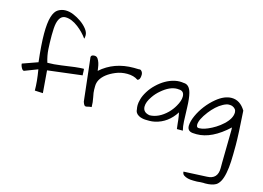

<svg xmlns="http://www.w3.org/2000/svg" viewBox="-147 -1095 2464 1800"><g transform="rotate(15 1085.0 -195.5)"><path d="M586.9 -326.2Q591.8 -326.2 591.8 -299.8Q591.8 -273.4 593.8 -263.7L258.8 -222.7L276.4 -5.9L197.3 -9.8Q197.3 -97.7 177.7 -210.9L50.8 -162.1Q38.1 -162.1 29.3 -176.8Q13.7 -202.1 13.7 -222.7L162.1 -275.4Q142.6 -443.4 142.6 -548.3Q142.6 -653.3 160.2 -711.9Q177.7 -770.5 211.4 -790.5Q245.1 -810.5 283.2 -810.5Q321.3 -810.5 360.8 -793.9Q400.4 -777.3 436.5 -752Q472.7 -726.6 498 -694.8Q523.4 -663.1 523.4 -632.8Q523.4 -609.4 518.6 -599.6Q479.5 -654.3 423.8 -697.3Q357.4 -748 298.8 -748Q243.2 -748 224.6 -668.9Q215.8 -627.9 215.8 -553.2Q215.8 -478.5 219.7 -416.5Q223.6 -354.5 243.2 -292Q303.7 -292 378.9 -302.7Q523.4 -325.2 586.9 -326.2Z M1099.6 -356.4Q1058.6 -385.7 994.1 -385.7Q933.6 -385.7 881.8 -363.3Q784.2 -322.3 748 -257.8Q732.4 -228.5 732.4 -195.3Q732.4 -189.5 732.4 -162.6Q732.4 -135.7 742.2 -90.3Q752 -44.9 752 2Q731.4 2.9 718.8 6.8Q706.1 10.7 697.3 10.7Q688.5 10.7 682.1 2.9Q675.8 -4.9 668 -27.3Q667 -33.2 664.1 -60.5Q661.1 -87.9 656.7 -127Q652.3 -166 647 -212.4Q641.6 -258.8 636.7 -303.7Q626 -401.4 620.1 -447.3Q620.1 -470.7 654.3 -470.7Q674.8 -470.7 686.5 -453.6Q698.2 -436.5 705.1 -414.6Q711.9 -392.6 714.4 -371.1Q716.8 -349.6 718.8 -340.8Q847.7 -456.1 1039.1 -456.1Q1060.5 -456.1 1084 -455.1Q1089.8 -456.1 1098.6 -456.1Q1107.4 -456.1 1116.2 -444.3Q1127 -430.7 1127 -411.1Q1127 -362.3 1099.6 -356.4Z M1555.7 -162.1Q1482.4 -46.9 1360.4 -19.5Q1332 -13.7 1309.1 -13.7Q1286.1 -13.7 1271 -14.2Q1255.9 -14.6 1237.3 -18.6Q1218.8 -22.5 1203.1 -31.2Q1167 -51.8 1167 -88.9Q1163.1 -106.4 1163.1 -128.4Q1163.1 -150.4 1172.9 -186.5Q1182.6 -222.7 1208.5 -264.6Q1234.4 -306.6 1271.5 -341.8Q1348.6 -416 1438.5 -437.5Q1464.8 -443.4 1486.8 -443.4Q1508.8 -443.4 1526.4 -440.4Q1583 -440.4 1602.5 -363.3Q1615.2 -314.5 1617.7 -227.1Q1620.1 -139.6 1622.6 -92.3Q1625 -44.9 1634.8 -5.9H1577.1Q1573.2 -32.2 1571.3 -52.7Q1569.3 -73.2 1567.4 -90.8Q1562.5 -131.8 1555.7 -162.1ZM1551.8 -313.5Q1551.8 -370.1 1496.1 -370.1Q1489.3 -371.1 1482.4 -371.1Q1411.1 -371.1 1332 -302.7Q1294.9 -271.5 1268.6 -232.4Q1229.5 -176.8 1229.5 -132.8Q1229.5 -75.2 1295.9 -64.5Q1383.8 -66.4 1463.9 -144.5Q1498 -178.7 1520.5 -218.8Q1551.8 -272.5 1551.8 -313.5Z M1962.9 418 1949.2 417Q1919.9 417 1886.7 420.9H1849.6Q1791 420.9 1757.8 398.4Q1740.2 386.7 1740.2 363.3L1964.8 352.5Q2068.4 349.6 2068.4 241.2Q2068.4 237.3 2068.4 228Q2068.4 218.8 2068.4 187.5L2073.2 -127Q2073.2 -143.6 2072.3 -154.3Q1914.1 -6.8 1767.6 -6.8Q1754.9 -6.8 1742.2 -7.8Q1676.8 -7.8 1676.8 -65.4Q1678.7 -110.4 1703.1 -164.6Q1727.5 -218.8 1766.1 -269Q1804.7 -319.3 1853.5 -359.4Q1928.7 -420.9 1999 -420.9Q2081.1 -420.9 2133.8 -334Q2149.4 -101.6 2149.4 -3.9Q2149.4 93.8 2146.5 156.2Q2143.6 218.8 2133.3 270.5Q2123 322.3 2106.4 352.5Q2089.8 382.8 2067.4 396.5Q2030.3 418 1962.9 418ZM2021.5 -349.6Q2009.8 -353.5 1988.8 -353.5Q1967.8 -353.5 1934.6 -335.9Q1901.4 -318.4 1871.1 -290.5Q1840.8 -262.7 1814.5 -228.5Q1750 -144.5 1750 -94.7Q1750 -79.1 1758.8 -71.3Q1765.6 -67.4 1775.9 -67.4Q1786.1 -67.4 1805.7 -70.8Q1825.2 -74.2 1858.9 -88.4Q1892.6 -102.5 1928.7 -125Q1964.8 -147.5 1994.1 -174.8Q2062.5 -237.3 2062.5 -296.9Q2062.5 -333 2021.5 -349.6Z"/></g></svg>

Font: Architects Daughter
Style: Regular
Weight: 400
Designer: Kimberly Geswein
Foundry: Kimberly Geswein
Version: Version 1.003 2010